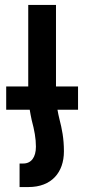

<svg xmlns="http://www.w3.org/2000/svg" viewBox="-20 -518 344 775"><path d="M5 -169V-75H100C102 -61 105 -48 108 -33C119 8 125 41 125 74C125 117 106 142 74 142H59V237H95C188 237 238 178 238 93C238 40 230 2 220 -37C217 -50 214 -62 212 -75H295V-169H206V-498H94V-169Z"/></svg>

Font: Noto Sans Armenian ExtraCondensed SemiBold
Style: Regular
Weight: 600
Width: 2
Designer: Monotype Design Team
Foundry: Monotype Imaging Inc.
Version: Version 2.008